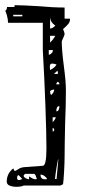

<svg xmlns="http://www.w3.org/2000/svg" viewBox="-27 -690 387 740"><path d="M36 30Q22 30 10.5 25.5Q-1 21 -1 10Q-1 -21 24 -41L29 -31Q34 -31 43.5 -38Q53 -45 69 -46L138 -51Q152 -51 152 -118Q152 -175 148 -283.5Q144 -392 138 -497V-602H4Q4 -615 -0.5 -631.5Q-5 -648 -7 -647Q-7 -648 -3.5 -651.5Q0 -655 0 -663H29V-670Q60 -670 124 -666Q177 -661 222 -661V-618H243Q243 -606 236 -597.5Q229 -589 216 -578Q217 -576 219.5 -569Q222 -562 222 -560Q222 -555 216.5 -543.5Q211 -532 211 -530Q211 -498 219 -436Q227 -376 227 -344Q227 -283 224 -215Q222 -125 222 -87Q222 -65 220 -29Q218 7 216 20L206 25H65Q54 30 36 30ZM59 -633H24V-627H59ZM166 -627V-580Q171 -580 177 -583.5Q183 -587 186 -592Q166 -604 166 -627ZM166 -526Q178 -537 186 -552H166ZM161 -479Q166 -479 171.5 -484.5Q177 -490 177 -497H161ZM174 -445Q165 -445 165 -433L166 -420Q184 -429 191 -441Q187 -443 182 -444Q177 -445 174 -445ZM193 -416Q192 -416 181 -405H196V-415ZM190 -365H202Q202 -371 196 -375Q190 -371 190 -365ZM166 -338Q166 -334 167 -330Q168 -326 170 -324Q175 -327 178.5 -333.5Q182 -340 182 -345Q177 -345 171.5 -342.5Q166 -340 166 -338ZM190 -261Q197 -261 199.5 -267.5Q202 -274 202 -281Q190 -281 190 -261ZM176 -219Q180 -223 184 -229Q188 -235 188 -238H176ZM176 -197V-183Q179 -183 180.5 -185.5Q182 -188 182 -190Q182 -192 180 -194.5Q178 -197 176 -197ZM185 0H191L198 -77Q196 -76 191 -45Q186 -14 185 0ZM85 1V-10Q91 -6 97.5 -2.5Q104 1 110 1L115 0Q115 -1 111.5 -10.5Q108 -20 104 -20H69Q69 -19 66.5 -16.5Q64 -14 64 -13Q64 -8 71.5 -3.5Q79 1 85 1ZM146 1Q154 1 155 0Q151 -7 144 -12Q137 -17 129 -17Q129 1 146 1ZM39 -5Q39 4 45 4Q48 4 52 2.5Q56 1 59 0L45 -15Q41 -14 40 -11.5Q39 -9 39 -5Z"/></svg>

Font: Cabin Sketch
Style: Regular
Weight: 400
Version: Version 1.100